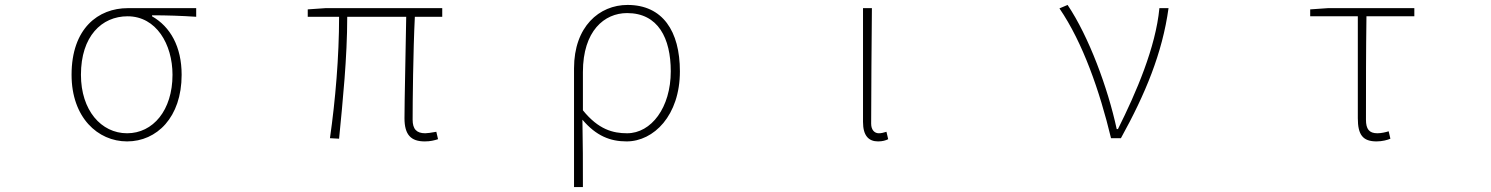

<svg xmlns="http://www.w3.org/2000/svg" viewBox="-20 -560 6040 778"><path d="M495 13C615 13 716 -84 716 -257C716 -371 670 -452 596 -494V-498C657 -498 714 -496 775 -492V-527H498C378 -527 270 -445 270 -257C270 -84 376 13 495 13ZM495 -20C390 -20 308 -113 308 -257C308 -413 392 -494 497 -494C613 -494 679 -381 679 -257C679 -113 600 -20 495 -20Z M1701 13C1724 13 1739 9 1755 4L1748 -26C1725 -22 1712 -20 1703 -20C1668 -20 1652 -37 1652 -75C1652 -146 1654 -351 1661 -492H1772V-527H1299L1227 -522V-492H1354C1354 -330 1339 -154 1317 0L1354 2C1369 -152 1387 -327 1387 -492H1626C1624 -355 1619 -153 1619 -81C1619 -14 1645 13 1701 13Z M2306 198H2342C2342 92 2342 31 2340 -75C2396 -9 2453 13 2519 13C2629 13 2735 -92 2735 -271C2735 -434 2665 -540 2523 -540C2408 -540 2306 -452 2306 -283ZM2521 -20C2464 -20 2405 -35 2342 -113V-268C2342 -435 2429 -507 2521 -507C2647 -507 2698 -405 2698 -271C2698 -124 2619 -20 2521 -20Z M3538 13C3556 13 3569 9 3579 4L3572 -26C3559 -22 3551 -20 3541 -20C3524 -20 3510 -33 3510 -59C3510 -217 3512 -368 3513 -527H3477V-66C3477 -10 3500 13 3538 13Z M4482 0H4522C4621 -179 4690 -345 4715 -527H4678C4663 -368 4584 -185 4510 -37H4505C4469 -204 4392 -412 4306 -540L4273 -526C4368 -387 4436 -191 4482 0Z M5558 13C5581 13 5603 7 5614 2L5607 -28C5594 -24 5577 -20 5561 -20C5528 -20 5515 -37 5515 -75C5515 -215 5515 -353 5517 -494H5711V-527H5361L5289 -522V-494H5482V-81C5482 -14 5502 13 5558 13Z"/></svg>

Font: Harano Aji Gothic ExtraLight
Style: Regular
Weight: 250
Foundry: Masamichi Hosoda
Version: HaranoAjiGothic-ExtraLight version 20230610;ttx 4.39.4